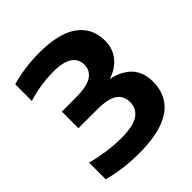

<svg xmlns="http://www.w3.org/2000/svg" viewBox="-207 -884 1027 1027"><g transform="rotate(-45 307.0 -370.5)"><path d="M252.5 9.5Q191 9.5 134.2 2Q77.5 -5.5 28.5 -19V-145Q76.5 -132 132.8 -123.8Q189 -115.5 243.5 -115.5Q334.5 -115.5 373.8 -142.8Q413 -170 413 -219Q413 -266 377.8 -290.8Q342.5 -315.5 255 -315.5H118.5V-441H220.5Q307.5 -441 344.5 -465Q381.5 -489 381.5 -533.5Q381.5 -576 347 -600.2Q312.5 -624.5 238 -624.5Q191.5 -624.5 140.8 -616.8Q90 -609 45.5 -594.5V-720.5Q87 -733.5 143.8 -741.5Q200.5 -749.5 253.5 -749.5Q403 -749.5 476.8 -696Q550.5 -642.5 550.5 -546.5Q550.5 -486 516 -443.5Q481.5 -401 423 -383Q495 -368.5 536 -325.5Q577 -282.5 577 -209Q577 -142.5 543.8 -93.2Q510.5 -44 438.8 -17.2Q367 9.5 252.5 9.5Z"/></g></svg>

Font: Encode Sans Exp
Style: Bold
Weight: 700
Width: 7
Designer: Multiple Designers
Foundry: Impallari Type
Version: Version 3.002; ttfautohint (v1.8.3) -l 8 -r 50 -G 200 -x 14 